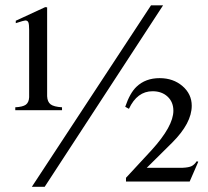

<svg xmlns="http://www.w3.org/2000/svg" viewBox="-20 -696 790 730"><path d="M215.8 -288.1V-276.9H38.1V-288.1Q66.9 -289.6 78.4 -298.1Q89.8 -306.6 90.8 -326.2V-583Q90.8 -603.5 87.9 -610.8Q85 -618.2 76.2 -618.2Q71.3 -618.2 40 -607.9V-617.2L151.9 -668.9L159.2 -668V-330.1Q160.2 -308.6 172.4 -299.3Q184.6 -290 215.8 -288.1ZM600.1 -675.8 149.9 14.2H101.1L554.2 -675.8ZM733.9 -81.1 701.2 -5.9H459V-20L556.2 -125Q639.2 -216.3 639.2 -274.9Q639.2 -308.1 617.2 -328.6Q595.2 -349.1 560.1 -349.1Q501.5 -349.1 470.2 -282.2L456.1 -290Q474.1 -342.8 499 -366.2Q533.2 -398.9 586.9 -398.9Q638.7 -398.9 673.8 -368.7Q709 -338.4 709 -293.9Q709 -228 634.8 -153.8L538.1 -58.1H674.8Q696.8 -59.1 707.5 -64Q718.3 -68.8 728 -83Z"/></svg>

Font: Accordance
Style: Regular
Weight: 400
Version: Version 1.1 (build May 11, 2018) Miklal Software Solutions, 